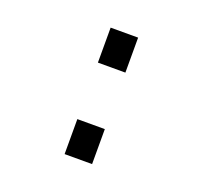

<svg xmlns="http://www.w3.org/2000/svg" viewBox="-98 -640 796 753"><g transform="rotate(20 300.0 -264.0)"><path d="M242.2 0V-146H356.9V0ZM242.2 -381.8V-527.8H356.9V-381.8Z"/></g></svg>

Font: Cousine
Style: Regular
Weight: 400
Monospace: yes
Designer: Steve Matteson
Foundry: Monotype Imaging Inc.
Version: Version 1.21